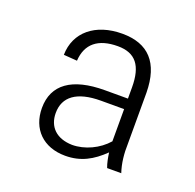

<svg xmlns="http://www.w3.org/2000/svg" viewBox="-79 -805 559 549"><g transform="rotate(20 200.5 -530.0)"><path d="M284 -587V-553H214C114 -553 62 -515 62 -444C62 -380 104 -338 171 -338C218 -338 252 -357 286 -390C288 -375 291 -359 296 -346H339C330 -373 327 -401 328 -434V-587C327 -678 285 -722 206 -722C124 -722 70 -677 69 -608L110 -605C113 -657 146 -684 206 -684C260 -684 284 -653 284 -587ZM104 -444C104 -493 140 -521 214 -521H284V-423C258 -393 217 -374 179 -374C131 -375 104 -402 104 -444Z"/></g></svg>

Font: Wafeq Light
Style: Regular
Weight: 300
Designer: Rasmus Andersson & Azza Alameddine
Foundry: Google & TypeTogether
Version: Version 3.000;January 28, 2025;FontCreator 15.0.0.3014 64-bi